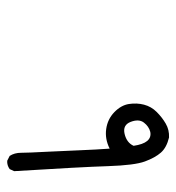

<svg xmlns="http://www.w3.org/2000/svg" viewBox="2 -286 495 540"><g transform="rotate(-90 250.0 -15.5)"><path d="M133.8 211.9Q105.5 205.1 91.3 189Q77.1 172.9 66.4 144Q55.7 115.2 53.2 40Q50.8 -35.2 39.1 -223.6L44.9 -236.3Q55.7 -244.1 68.4 -243.2L82 -236.3Q90.8 -222.7 90.8 -204.1Q90.8 -185.5 93.8 -129.4Q96.7 -73.2 98.1 -34.2Q99.6 4.9 102.5 44.9Q129.9 31.2 157.7 35.2Q185.5 39.1 205.1 58.1Q224.6 77.1 228 99.1Q231.4 121.1 226.1 141.6Q220.7 162.1 205.6 177.2Q190.4 192.4 172.9 202.6Q155.3 212.9 133.8 211.9ZM149.4 159.2Q165 155.3 175.8 141.1Q186.5 127 177.7 104Q168.9 81.1 144 86.9Q119.1 92.8 110.4 112.3Q114.3 138.7 124 150.4Q133.8 162.1 149.4 159.2Z"/></g></svg>

Font: JasonHandwriting4
Style: Regular
Weight: 400
Version: Version 1.01.21